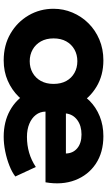

<svg xmlns="http://www.w3.org/2000/svg" viewBox="210 -775 580 1040"><g transform="rotate(90 500.0 -255.0)"><path d="M307 15Q225 15 162 -21.8Q99 -58.5 63.2 -120Q27.5 -181.5 27.5 -255Q27.5 -308.5 48 -357.2Q68.5 -406 105.8 -443.8Q143 -481.5 194.2 -503.2Q245.5 -525 307 -525Q387.5 -525 449 -488.2Q510.5 -451.5 545.2 -390Q580 -328.5 580 -255Q580 -201.5 560.2 -152.8Q540.5 -104 504 -66.5Q467.5 -29 417.5 -7Q367.5 15 307 15ZM311.5 -126Q346.5 -126 374.5 -141.8Q402.5 -157.5 418.5 -186.5Q434.5 -215.5 434.5 -255Q434.5 -295 418.8 -323.8Q403 -352.5 375 -368.2Q347 -384 311.5 -384Q276 -384 248 -368.2Q220 -352.5 204 -323.8Q188 -295 188 -255Q188 -215.5 204.2 -186.5Q220.5 -157.5 248.5 -141.8Q276.5 -126 311.5 -126ZM721 15Q640 15 578.8 -18.8Q517.5 -52.5 483.5 -113.2Q449.5 -174 449.5 -255.5Q449.5 -314.5 469.5 -364Q489.5 -413.5 525.2 -449.5Q561 -485.5 610 -505.2Q659 -525 717.5 -525Q805.5 -525 867 -484Q928.5 -443 955.8 -372Q983 -301 967.5 -211.5H584.5Q585 -181.5 602.5 -159Q620 -136.5 650.5 -123.8Q681 -111 721.5 -111Q766.5 -111 807 -122.8Q847.5 -134.5 884.5 -159L936 -48Q913 -30 876.8 -15.8Q840.5 -1.5 799.5 6.8Q758.5 15 721 15ZM594.5 -322H811.5Q810.5 -360.5 783 -383.5Q755.5 -406.5 708.5 -406.5Q661 -406.5 630 -383.5Q599 -360.5 594.5 -322Z"/></g></svg>

Font: Geologica Thin Roman
Style: Bold
Weight: 700
Version: Version 1.010;gftools[0.9.28]